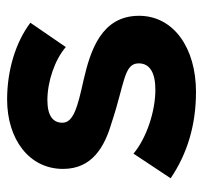

<svg xmlns="http://www.w3.org/2000/svg" viewBox="-36 -536 584 553"><g transform="rotate(-90 256.5 -260.0)"><path d="M268 12C395 12 487 -53 487 -152C487 -260 388 -292 301 -312C224 -329 179 -341 179 -373C179 -399 198 -416 244 -416C297 -416 360 -395 397 -363L467 -465C410 -508 329 -532 246 -532C132 -532 46 -469 46 -371C46 -286 111 -251 179 -231C293 -193 350 -196 350 -153C350 -121 323 -105 274 -105C211 -105 134 -131 90 -168L19 -61C90 -13 172 12 268 12Z"/></g></svg>

Font: Fixel Display Bold
Style: Bold
Weight: 700
Designer: AlfaBravo + MacPaw
Foundry: Kyrylo Tkachov, Marchela Mozhyna, Serhii Makarenko, Maria Weinstein, Zakhar Kryvoshyya
Version: Version 1.211